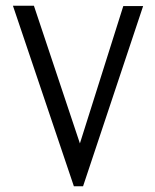

<svg xmlns="http://www.w3.org/2000/svg" viewBox="-20 -644 540 668"><path d="M25 -624H98L258 -145L409 -623H478L269 4H237Z"/></svg>

Font: Inconsolata
Style: Regular
Weight: 400
Designer: Raph Levien, Kirill Tkachev
Foundry: Cyreal
Version: Version 1.013